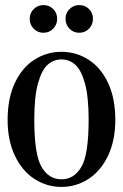

<svg xmlns="http://www.w3.org/2000/svg" viewBox="-20 -720 484 756"><path d="M10 -248Q10 -333 38.5 -393.5Q67 -454 115.5 -485Q164 -516 222 -516Q280 -516 328.5 -485Q377 -454 405.5 -393.5Q434 -333 434 -248Q434 -167 405.5 -107Q377 -47 328.5 -15.5Q280 16 222 16Q164 16 115.5 -15.5Q67 -47 38.5 -107Q10 -167 10 -248ZM329 -249Q329 -339 314.5 -391.5Q300 -444 276.5 -465Q253 -486 222 -486Q191 -486 167.5 -465Q144 -444 129.5 -391.5Q115 -339 115 -249Q115 -112 143.5 -63Q172 -14 222 -14Q272 -14 300.5 -63Q329 -112 329 -249ZM97 -646Q97 -669 113 -684.5Q129 -700 151 -700Q174 -700 189.5 -684.5Q205 -669 205 -646Q205 -623 189.5 -607Q174 -591 151 -591Q128 -591 112.5 -607Q97 -623 97 -646ZM238 -646Q238 -669 254 -684.5Q270 -700 292 -700Q315 -700 330.5 -684.5Q346 -669 346 -646Q346 -623 330.5 -607Q315 -591 292 -591Q269 -591 253.5 -607Q238 -623 238 -646Z"/></svg>

Font: RL Madena Variable
Style: Regular
Weight: 400
Designer: I Kadek Wantara Putra
Foundry: Roughlines ID
Version: Version 1.000;Glyphs 3.1.2 (3151)